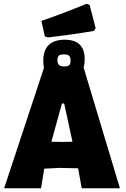

<svg xmlns="http://www.w3.org/2000/svg" viewBox="-20 -1000 667 1020"><path d="M2 0H198L215 -104L297 -108L395 -106L414 0H617L424 -642C428 -655 430 -670 430 -685C430 -754 395 -789 324 -789C251 -789 210 -753 210 -678C210 -663 211 -651 214 -641ZM200 -889 218 -807 235 -801C312 -810 393 -821 480 -836L488 -851L456 -974L440 -980C358 -946 278 -916 200 -889ZM253 -247 309 -450H321L365 -247L309 -246ZM285 -681C285 -692 288 -700 293 -705C298 -709 306 -711 319 -711C344 -711 355 -704 355 -678C355 -653 345 -647 321 -647C296 -647 285 -656 285 -681Z"/></svg>

Font: Luna Sans Black
Style: Regular
Weight: 900
Designer: Juan Pablo del Peral
Foundry: Huerta Tipografica
Version: Version 2.001; ttfautohint (v1.5)